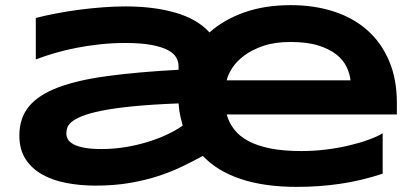

<svg xmlns="http://www.w3.org/2000/svg" viewBox="-20 -708 1622 746"><path d="M1466.8 -33.2Q1384.3 -5.9 1302.2 6.1Q1220.2 18.1 1133.8 18.1Q1006.8 18.1 915.5 -12.5Q824.2 -43 768.1 -102.1Q730 -81.5 687.7 -61Q645.5 -40.5 595.5 -24.2Q545.4 -7.8 485.1 2.7Q424.8 13.2 351.1 13.2Q291.5 13.2 237.8 2.9Q184.1 -7.3 143.6 -30.3Q103 -53.2 79.1 -90.3Q55.2 -127.4 55.2 -181.2Q55.2 -249 92.3 -294.2Q129.4 -339.4 205.6 -368.2Q281.7 -397 398.2 -412.6Q514.6 -428.2 673.8 -437V-451.2Q673.8 -467.8 665 -484.1Q656.2 -500.5 633.1 -512.9Q609.9 -525.4 569.6 -533.2Q529.3 -541 466.8 -541Q417.5 -541 369.4 -535.9Q321.3 -530.8 276.6 -522Q231.9 -513.2 191.9 -501.5Q151.9 -489.7 119.1 -477.1V-638.2Q153.3 -647 195.8 -655.3Q238.3 -663.6 284.2 -669.7Q330.1 -675.8 377 -679.4Q423.8 -683.1 466.8 -683.1Q578.6 -683.1 662.8 -658.4Q747.1 -633.8 793.9 -582Q850.1 -631.8 929.4 -659.9Q1008.8 -688 1109.9 -688Q1201.2 -688 1277.1 -663.3Q1353 -638.7 1407.5 -590.3Q1461.9 -542 1491.9 -471.2Q1522 -400.4 1522 -308.1V-263.2H860.8Q869.6 -231.4 889.9 -205.1Q910.2 -178.7 944.8 -160.2Q979.5 -141.6 1030 -131.3Q1080.6 -121.1 1150.9 -121.1Q1200.7 -121.1 1248.8 -127.2Q1296.9 -133.3 1338.4 -143.3Q1379.9 -153.3 1413.1 -165.5Q1446.3 -177.7 1466.8 -189.9ZM689.9 -220.2Q686 -233.4 681.2 -253.9Q676.3 -274.4 673.8 -306.2Q569.3 -302.2 496.3 -294.9Q423.3 -287.6 375 -277.8Q326.7 -268.1 299.1 -256.8Q271.5 -245.6 257.8 -233.9Q244.1 -222.2 241 -210.4Q237.8 -198.7 237.8 -189Q237.8 -177.2 244.1 -166.3Q250.5 -155.3 266.4 -147Q282.2 -138.7 308.6 -133.8Q335 -128.9 375 -128.9Q419.4 -128.9 464.4 -136Q509.3 -143.1 550.5 -155.5Q591.8 -168 627.7 -184.6Q663.6 -201.2 689.9 -220.2ZM1341.8 -396Q1339.4 -420.9 1326.9 -447.5Q1314.5 -474.1 1287.8 -495.6Q1261.2 -517.1 1217.5 -531Q1173.8 -544.9 1108.9 -544.9Q1047.9 -544.9 1003.4 -529.8Q959 -514.6 929 -492.2Q898.9 -469.7 882.3 -443.8Q865.7 -418 860.8 -396Z"/></svg>

Font: REH Gaming
Style: Gaming
Weight: 700
Designer: Astigmatic (AOETI)
Foundry: Astigmatic (AOETI)
Version: Version 1.001 2011